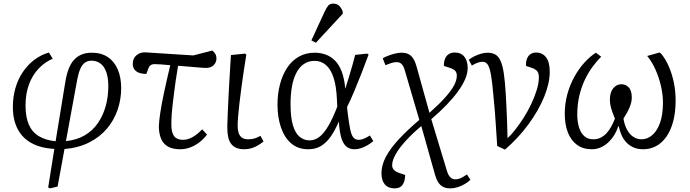

<svg xmlns="http://www.w3.org/2000/svg" viewBox="-20 -810 3807 1060"><path d="M256 230 246 225 280 12Q205 8 154 -20Q103 -48 77 -98.5Q51 -149 51 -220Q51 -274 65 -323Q79 -372 105.5 -411.5Q132 -451 168.5 -479Q205 -507 250 -520L271 -486Q227 -467 193 -431Q159 -395 140 -344Q121 -293 121 -227Q121 -164 139 -122.5Q157 -81 194 -58.5Q231 -36 287 -30L341 -360Q348 -402 360 -432Q372 -462 390 -481Q408 -500 432 -509.5Q456 -519 486 -519Q539 -519 575 -495Q611 -471 630 -427Q649 -383 649 -323Q649 -262 629.5 -204.5Q610 -147 571 -100.5Q532 -54 473 -24Q414 6 336 13L298 220ZM344 -31Q404 -37 448 -63Q492 -89 520.5 -130.5Q549 -172 563.5 -224Q578 -276 578 -334Q578 -380 567 -411.5Q556 -443 535 -459Q514 -475 485 -475Q465 -475 450 -465Q435 -455 424.5 -432.5Q414 -410 407 -374Z M975 14Q932 14 906 -1.5Q880 -17 868.5 -46Q857 -75 857 -113Q858 -142 865 -188.5Q872 -235 886 -300.5Q900 -366 920 -450Q892 -453 868 -454.5Q844 -456 832 -456Q820 -456 811.5 -450Q803 -444 798 -429L788 -402Q764 -402 747 -408.5Q730 -415 721.5 -427.5Q713 -440 713 -457Q713 -488 733.5 -505Q754 -522 782 -521L1047 -504L1152 -531Q1164 -521 1169.5 -511Q1175 -501 1175 -487Q1175 -466 1160 -450.5Q1145 -435 1117 -435Q1109 -435 1088 -436.5Q1067 -438 1035.5 -441Q1004 -444 963 -447Q960 -426 956.5 -405.5Q953 -385 950 -364.5Q947 -344 944.5 -324Q942 -304 939.5 -285Q937 -266 935 -248Q933 -230 931 -213Q929 -196 928 -180Q927 -164 926.5 -149.5Q926 -135 926 -122Q926 -78 941.5 -58Q957 -38 990 -38Q1016 -38 1043 -53Q1070 -68 1096 -96L1123 -67Q1105 -43 1081 -24.5Q1057 -6 1030 4Q1003 14 975 14Z M1328 14Q1304 14 1286.5 7Q1269 0 1257.5 -14Q1246 -28 1240.5 -50.5Q1235 -73 1235 -103Q1235 -108 1235 -116Q1235 -124 1235.5 -134.5Q1236 -145 1236.5 -158.5Q1237 -172 1237.5 -188Q1238 -204 1239 -222.5Q1240 -241 1241 -261Q1242 -281 1243 -303Q1244 -325 1245.5 -349Q1247 -373 1248.5 -398.5Q1250 -424 1251.5 -451Q1253 -478 1255 -506L1332 -514L1340 -509Q1332 -461 1325 -413Q1318 -365 1312 -320.5Q1306 -276 1301.5 -236Q1297 -196 1294.5 -165.5Q1292 -135 1292 -116Q1292 -94 1297 -77.5Q1302 -61 1314.5 -51Q1327 -41 1350 -41Q1370 -41 1385 -45.5Q1400 -50 1418 -60L1435 -29Q1419 -16 1402.5 -6.5Q1386 3 1367.5 8.5Q1349 14 1328 14Z M1682 14Q1625 14 1587.5 -18.5Q1550 -51 1531 -107Q1512 -163 1512 -232Q1512 -293 1526 -345.5Q1540 -398 1566 -437Q1592 -476 1630.5 -497.5Q1669 -519 1717 -519Q1750 -519 1778.5 -508.5Q1807 -498 1829.5 -475.5Q1852 -453 1866.5 -415Q1881 -377 1886 -322H1887Q1898 -357 1907.5 -388.5Q1917 -420 1925.5 -449.5Q1934 -479 1941 -507L2007 -514L2015 -509Q1997 -459 1976.5 -407Q1956 -355 1936 -307Q1916 -259 1896 -219L1900 -182Q1907 -127 1913.5 -95.5Q1920 -64 1931 -51Q1942 -38 1961 -38Q1974 -38 1989.5 -44.5Q2005 -51 2022 -62L2041 -31Q2026 -18 2008.5 -8Q1991 2 1973 8Q1955 14 1938 14Q1908 14 1890 -3Q1872 -20 1863 -53.5Q1854 -87 1851 -138H1850Q1830 -91 1806.5 -57Q1783 -23 1753 -4.5Q1723 14 1682 14ZM1689 -35Q1718 -35 1743 -54Q1768 -73 1792.5 -114.5Q1817 -156 1842 -221L1840 -261Q1837 -333 1822 -380Q1807 -427 1780 -450.5Q1753 -474 1717 -474Q1683 -474 1657.5 -456.5Q1632 -439 1615.5 -406.5Q1599 -374 1591.5 -330.5Q1584 -287 1584 -236Q1584 -163 1597 -119Q1610 -75 1634 -55Q1658 -35 1689 -35ZM1724 -574 1699 -587 1773 -747Q1784 -770 1793 -780Q1802 -790 1820 -790Q1839 -790 1851 -779.5Q1863 -769 1872 -747V-734Z M2159 230Q2123 230 2104.5 208Q2086 186 2086 146Q2086 101 2111 54.5Q2136 8 2183 -42.5Q2230 -93 2295 -148L2215 -421Q2208 -446 2197 -456.5Q2186 -467 2171 -467Q2154 -467 2138.5 -461.5Q2123 -456 2108 -450L2093 -488Q2104 -495 2122 -502Q2140 -509 2160 -514Q2180 -519 2196 -519Q2221 -519 2236.5 -510.5Q2252 -502 2262.5 -485Q2273 -468 2280 -442L2351 -187Q2407 -237 2440 -274.5Q2473 -312 2487.5 -340Q2502 -368 2502 -392Q2502 -408 2494 -418Q2486 -428 2462 -436L2431 -446Q2430 -468 2436.5 -484.5Q2443 -501 2456.5 -510.5Q2470 -520 2491 -520Q2525 -520 2543.5 -497Q2562 -474 2562 -435Q2562 -406 2548.5 -374Q2535 -342 2509 -306Q2483 -270 2446 -231.5Q2409 -193 2361 -152L2447 132Q2454 156 2465.5 168Q2477 180 2492 180Q2510 180 2524.5 173Q2539 166 2558 153L2577 183Q2563 196 2545 206.5Q2527 217 2506.5 223.5Q2486 230 2466 230Q2442 230 2426 221.5Q2410 213 2399.5 196.5Q2389 180 2382 156L2306 -114Q2256 -72 2220 -32.5Q2184 7 2164.5 41.5Q2145 76 2145 102Q2145 117 2154.5 127.5Q2164 138 2187 146L2217 156Q2216 191 2202.5 210.5Q2189 230 2159 230Z M2768 16 2725 -4Q2723 -35 2721 -64Q2719 -93 2717 -125Q2715 -157 2712 -195.5Q2709 -234 2704 -283Q2698 -354 2691 -394.5Q2684 -435 2673.5 -452Q2663 -469 2645 -469Q2632 -469 2617.5 -464Q2603 -459 2585 -448L2568 -480Q2582 -491 2599.5 -499.5Q2617 -508 2636 -513.5Q2655 -519 2671 -519Q2698 -519 2715.5 -508.5Q2733 -498 2744 -473Q2755 -448 2761.5 -404.5Q2768 -361 2772 -294Q2774 -259 2776 -219.5Q2778 -180 2779.5 -137Q2781 -94 2782 -47Q2800 -63 2823 -92Q2846 -121 2869.5 -157.5Q2893 -194 2912 -234Q2931 -274 2943 -312.5Q2955 -351 2955 -384Q2955 -406 2945.5 -417.5Q2936 -429 2914 -436L2884 -446Q2882 -480 2897 -500Q2912 -520 2940 -520Q2974 -520 2994.5 -494Q3015 -468 3015 -414Q3015 -351 2984.5 -276Q2954 -201 2898.5 -125Q2843 -49 2768 16Z M3247 14Q3199 14 3166 -10Q3133 -34 3115.5 -77.5Q3098 -121 3098 -183Q3098 -239 3112.5 -291Q3127 -343 3151.5 -387Q3176 -431 3207 -465Q3238 -499 3270 -519L3299 -497Q3274 -472 3250.5 -440Q3227 -408 3208.5 -369Q3190 -330 3178.5 -282Q3167 -234 3167 -177Q3167 -140 3176 -109Q3185 -78 3204.5 -59.5Q3224 -41 3255 -41Q3278 -41 3296 -50Q3314 -59 3328.5 -74.5Q3343 -90 3354.5 -111Q3366 -132 3375 -155Q3360 -191 3353.5 -214Q3347 -237 3347 -259Q3347 -300 3365.5 -322.5Q3384 -345 3411 -345Q3434 -345 3451 -327.5Q3468 -310 3468 -271Q3468 -246 3455.5 -216.5Q3443 -187 3422 -155Q3428 -119 3442 -93.5Q3456 -68 3476.5 -54.5Q3497 -41 3522 -41Q3554 -41 3581 -64Q3608 -87 3624 -132Q3640 -177 3640 -245Q3640 -288 3629 -335.5Q3618 -383 3598.5 -426.5Q3579 -470 3553 -501L3621 -520L3629 -515Q3654 -485 3672 -444Q3690 -403 3700 -355Q3710 -307 3710 -255Q3710 -190 3696.5 -139.5Q3683 -89 3658.5 -54.5Q3634 -20 3601.5 -3Q3569 14 3531 14Q3499 14 3475.5 3Q3452 -8 3436 -26Q3420 -44 3410.5 -66.5Q3401 -89 3396 -113H3393Q3387 -92 3374.5 -70Q3362 -48 3343.5 -29Q3325 -10 3300.5 2Q3276 14 3247 14Z"/></svg>

Font: Literata 18pt Light
Style: Italic
Weight: 300
Italic angle: -2°
Designer: Latin by Veronika Burian and Jose Scaglione. Greek by Irene Vlachou. Cyrillic by Vera Evstafieva
Foundry: TypeTogether
Version: Version 3.103;gftools[0.9.29]